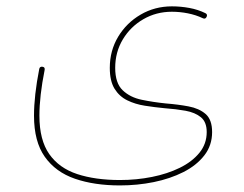

<svg xmlns="http://www.w3.org/2000/svg" viewBox="-20 -354 750 590"><path d="M84.5 1.5Q84.5 -60.1 100.6 -142.1Q102.1 -149.9 110.4 -148.9Q118.7 -147.9 117.2 -139.2Q101.1 -58.6 101.1 1.5Q101.1 76.2 131.3 119.4Q161.6 162.6 217.3 180.9Q272.9 199.2 348.6 199.2Q399.4 199.2 447 189.7Q494.6 180.2 532.5 161.6Q570.3 143.1 592.8 115.5Q615.2 87.9 615.2 51.8Q615.2 21 597.4 6.3Q579.6 -8.3 550 -13.7Q520.5 -19 485.4 -21.5Q455.1 -24.4 425.3 -29.1Q395.5 -33.7 371.1 -45.7Q346.7 -57.6 332 -81.3Q317.4 -105 317.4 -145.5Q317.4 -198.2 343 -241Q368.7 -283.7 412.1 -309.1Q455.6 -334.5 508.3 -334.5Q535.2 -334.5 561.8 -329.6Q588.4 -324.7 611.3 -313.5Q618.7 -309.6 614.7 -301.8Q610.8 -294.4 603.5 -297.9Q582 -308.1 557.4 -313Q532.7 -317.9 508.3 -317.9Q460 -317.9 420.4 -294.9Q380.9 -272 357.4 -232.9Q334 -193.8 334 -145.5Q334 -98.6 356.9 -76.7Q379.9 -54.7 415.5 -47.4Q451.2 -40 489.7 -36.1Q526.9 -33.2 559.3 -27.1Q591.8 -21 611.8 -3.7Q631.8 13.7 631.8 51.8Q631.8 92.8 607.9 123.5Q584 154.3 543.5 174.8Q502.9 195.3 452.4 205.6Q401.9 215.8 348.6 215.8Q270 215.8 210.4 195.3Q150.9 174.8 117.7 127.9Q84.5 81.1 84.5 1.5Z"/></svg>

Font: Mikhak-FD Thin
Style: Regular
Weight: 100
Designer: Amin Abedi
Version: Version 3.2